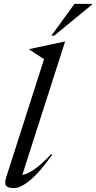

<svg xmlns="http://www.w3.org/2000/svg" viewBox="-20 -955 492 985"><path d="M206 -651.5 130.5 -700.5 131 -703.5 312.5 -742H314L94.5 -58Q113 -59 149.8 -82Q186.5 -105 243.5 -165L248 -161.5Q183.5 -70.5 134.2 -30.2Q85 10 52 10Q20 10 11 -2.5Q2 -15 12 -46ZM243.5 -772 362 -935H452.5L451.5 -931L258 -772Z"/></svg>

Font: Newsreader 72pt
Style: Italic
Weight: 400
Italic angle: -17°
Designer: Hugues Gentile
Foundry: Production Type
Version: Version 1.003; ttfautohint (v1.8.3)